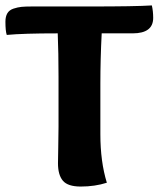

<svg xmlns="http://www.w3.org/2000/svg" viewBox="-20 -685 585 708"><path d="M195.8 -217.8V-402.8Q195.8 -490.2 192.9 -562Q64.9 -562 4.9 -556.2Q0 -570.8 0 -605Q0 -624 7.1 -636Q14.2 -647.9 29.5 -653.1Q44.9 -658.2 59.1 -659.7Q73.2 -661.1 97.2 -661.1H312Q480 -661.1 540 -665Q544.9 -643.1 544.9 -619.1Q544.9 -562 469.2 -562H355Q350.1 -466.8 350.1 -377V-189.9Q350.1 -88.9 374 -11.2Q330.1 2.9 277.8 2.9Q230 2.9 211.9 -18.6Q193.8 -40 193.8 -83Q193.8 -98.1 194.8 -142.1Q195.8 -186 195.8 -217.8Z"/></svg>

Font: Sukar
Style: black
Weight: 900
Designer: Dario Muhafara - Ghiath Alsory
Foundry: Dario Muhafara - Ghiath Alsory
Version: Version 1.00 March 27, 2016, initial release